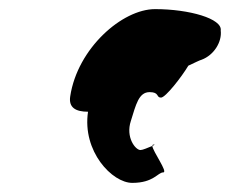

<svg xmlns="http://www.w3.org/2000/svg" viewBox="-20 -701 508 421"><path d="M134 -490C130 -465 146 -456 173 -456C160 -369 226 -300 270 -300C317 -300 326 -323 338 -323C349 -323 315 -369 314 -381C304 -377 293 -372 288 -372C277 -372 255 -400 267 -436C278 -471 284 -499 308 -499C330 -499 322 -487 333 -487C343 -487 378 -532 393 -557C408 -564 418 -569 422 -570C449 -580 467 -609 464 -634C468 -660 395 -681 320 -681C248 -681 150 -595 134 -490ZM314 -381C318 -383 321 -384 317 -384C315 -384 314 -383 314 -381Z"/></svg>

Font: Ampere
Style: SCUltCndIta
Weight: 400
Version: Version 1